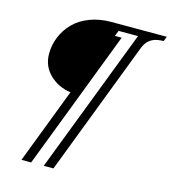

<svg xmlns="http://www.w3.org/2000/svg" viewBox="-134 -808 1038 1166"><g transform="rotate(15 384.5 -225.0)"><path d="M599.1 -659.2H477.1L462.9 -624H505.9L170.9 250H109.9L291 -223.1Q211.4 -234.9 158.2 -287.1Q105 -339.4 105 -416Q105 -472.2 126 -522.9Q147 -573.7 185.8 -613.5Q224.6 -653.3 285.4 -676.8Q346.2 -700.2 419.9 -700.2H769L757.8 -670.9L733.9 -668.9Q661.6 -663.1 634.8 -595.2L311 250H250Z"/></g></svg>

Font: Redaction
Style: Italic
Weight: 400
Designer: Jeremy Mickel / Forest Young
Foundry: MCKL
Version: Version 2.001;hotconv 1.0.113;makeotfexe 2.5.65598 DEVELOPME